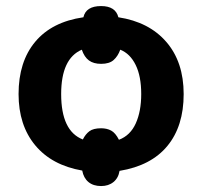

<svg xmlns="http://www.w3.org/2000/svg" viewBox="-20 -566 671 636"><path d="M588.4 -254.4Q588.4 -147.9 534.4 -82.5Q480.5 -17.1 376 0Q372.1 23.9 355.7 37.1Q339.4 50.3 314.9 50.3Q289.1 50.3 272.9 36.9Q256.8 23.4 252.4 -1Q151.4 -18.6 96.4 -85Q41.5 -151.4 41.5 -254.4Q41.5 -361.8 96.7 -427.7Q151.9 -493.7 256.3 -508.8Q264.6 -545.9 314.9 -545.9Q362.8 -545.9 372.1 -508.8Q474.1 -493.2 531.2 -426.8Q588.4 -360.4 588.4 -254.4ZM182.6 -254.4Q182.6 -131.8 254.4 -104Q263.2 -121.6 276.1 -131.3Q289.1 -141.1 314.9 -141.1Q334 -141.1 348.1 -133.5Q362.3 -126 374 -103Q411.6 -117.2 429.7 -157.2Q447.8 -197.3 447.8 -254.4Q447.8 -313.5 429.4 -350.8Q411.1 -388.2 378.4 -401.4Q370.6 -379.9 356.4 -367.2Q342.3 -354.5 314.9 -354.5Q290 -354.5 274.7 -365.7Q259.3 -377 251 -401.4Q182.6 -372.1 182.6 -254.4Z"/></svg>

Font: Bpm'online Open Sans
Style: Bold
Weight: 700
Foundry: Ascender Corporation
Version: Version 1.10